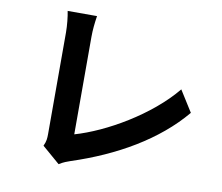

<svg xmlns="http://www.w3.org/2000/svg" viewBox="-85 -865 1171 1011"><g transform="rotate(10 500.0 -359.5)"><path d="M195 -40 290 42C313 27 335 20 349 15C585 -62 792 -181 929 -345L858 -458C730 -302 507 -174 344 -127C344 -203 344 -536 344 -647C344 -686 348 -722 354 -761H197C203 -732 208 -685 208 -647C208 -536 208 -180 208 -105C208 -82 207 -65 195 -40Z"/></g></svg>

Font: Noto Sans Mono CJK TC
Style: Bold
Weight: 700
Designer: Ryoko NISHIZUKA 西塚涼子 (kana, bopomofo & ideographs); Paul D. Hunt (Latin, Greek & Cyrillic); Sandoll Communications 산돌커뮤니
Foundry: Adobe
Version: Version 2.004;hotconv 1.0.118;makeotfexe 2.5.65603